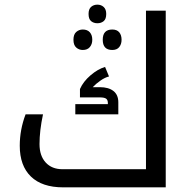

<svg xmlns="http://www.w3.org/2000/svg" viewBox="-20 -806 833 826"><path d="M252 0Q161 0 113 -46.5Q65 -93 65 -179Q65 -248 90 -314H165Q150 -244 150 -186Q150 -136 176.5 -107Q203 -78 249 -78H608V-760H693V0ZM304 -314V-358H444V-363Q444 -376 436.5 -381.5Q429 -387 409 -387H324V-423Q338 -455 369.5 -482Q401 -509 432 -518L449 -477Q432 -473 412.5 -459.5Q393 -446 379 -431H409Q447 -431 468 -414.5Q489 -398 489 -366V-314ZM399 -706Q383 -706 372 -715Q361 -724 361 -746Q361 -767 372 -776.5Q383 -786 399 -786Q415 -786 426 -776Q437 -766 437 -746Q437 -724 426 -715Q415 -706 399 -706ZM336 -591Q320 -591 308 -601.5Q296 -612 296 -635Q296 -658 308 -668.5Q320 -679 336 -679Q356 -679 366.5 -667Q377 -655 377 -635Q377 -616 366.5 -603.5Q356 -591 336 -591ZM463 -591Q422 -591 422 -635Q422 -679 463 -679Q483 -679 493 -667Q503 -655 503 -635Q503 -616 493 -603.5Q483 -591 463 -591Z"/></svg>

Font: Noto Kufi Arabic
Style: Regular
Weight: 400
Designer: Monotype Design Team, David Williams, Khaled Hosny
Foundry: Google LLC
Version: Version 2.109; ttfautohint (v1.8.4.7-5d5b)